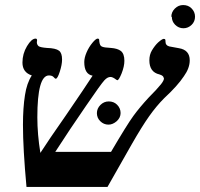

<svg xmlns="http://www.w3.org/2000/svg" viewBox="-20 -742 793 761"><path d="M630 -432H629Q629 -442 612 -447Q572 -456 572 -503Q572 -525 582 -542Q594 -562 607 -574Q623 -588 629 -588Q634 -588 635 -585Q636 -583 636 -576Q636 -562 651 -558L689 -551Q732 -544 732 -503Q732 -472 709 -440Q684 -402 631 -353Q600 -322 571 -281Q542 -240 502 -170L406 -1H85Q71 -153 71 -247Q71 -315 79 -365Q86 -412 106 -443Q69 -455 69 -494Q69 -529 87 -559Q105 -589 121 -589Q127 -589 127 -582L126 -575Q126 -565 133 -559Q140 -554 166 -552Q201 -551 214 -541Q226 -532 226 -506Q226 -486 217 -458Q208 -430 201 -430Q198 -430 192 -437Q186 -443 174 -443Q128 -443 128 -277Q128 -210 140 -136Q172 -186 242 -286Q320 -400 347 -442Q314 -448 314 -496Q314 -513 323 -534Q332 -555 346 -572Q360 -589 367 -589Q372 -589 373 -585Q374 -567 379 -561Q383 -556 397 -554L420 -552Q446 -550 459 -540Q473 -529 473 -501Q473 -479 462 -451Q451 -424 445 -424L441 -426Q427 -437 418 -437Q406 -437 394 -424Q380 -409 322 -324Q257 -230 199 -140H420Q484 -249 509 -283Q533 -316 569 -355Q602 -388 618 -408Q630 -423 630 -432ZM364 -294V-293Q364 -312 378 -326Q392 -340 411 -340Q431 -340 444 -327Q458 -313 458 -294Q458 -276 443 -262Q427 -248 410 -248Q391 -248 377 -262Q364 -275 364 -294ZM661 -676 659 -675Q659 -694 673 -708Q687 -722 706 -722Q726 -722 739 -709Q753 -695 753 -676Q753 -657 740 -644Q726 -630 707 -630Q688 -630 674 -644Q661 -657 661 -676Z"/></svg>

Font: Libra Serif Modern
Style: Bold Italic
Weight: 700
Italic angle: -12°
Designer: Stefan Peev, Context Ltd
Foundry: Stefan Peev, Context Ltd
Version: Version 1.000